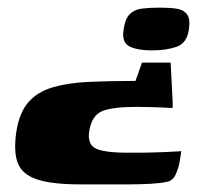

<svg xmlns="http://www.w3.org/2000/svg" viewBox="-20 -394 558 503"><path d="M352 -230H427Q427 -228 428 -211.5Q429 -195 430 -173Q431 -151 432 -133.5Q433 -116 432 -111Q417 -112 402 -112.5Q387 -113 371 -113.5Q355 -114 338 -114Q275 -114 248 -103Q221 -92 214 -52Q208 -17 230 -5.5Q252 6 314 6H354Q361 6 376.5 5.5Q392 5 409 4.5Q426 4 439 3Q452 2 455 2Q454 9 451 27.5Q448 46 440 63.5Q432 81 414 83Q400 86 374 87.5Q348 89 321 89Q300 89 278 89Q256 89 233.5 89Q211 89 190 89Q116 89 77 76Q38 63 26.5 33Q15 3 23 -50Q31 -100 55 -127Q79 -154 119 -165.5Q159 -177 213 -179.5Q267 -182 335 -182ZM475 -318Q470 -281 443 -271.5Q416 -262 377 -262Q340 -262 319 -272.5Q298 -283 304 -318Q308 -345 320 -357Q332 -369 352 -371.5Q372 -374 397 -374Q423 -374 441.5 -371.5Q460 -369 469.5 -357Q479 -345 475 -318Z"/></svg>

Font: Genos ExtraBold
Style: Italic
Weight: 800
Italic angle: -8°
Version: Version 1.010